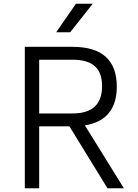

<svg xmlns="http://www.w3.org/2000/svg" viewBox="-20 -1009 738 1029"><path d="M113 0ZM352 -332H190V0H113V-758H369Q606 -758 606 -544Q606 -456 563.5 -403.5Q521 -351 435 -337L644 0H556ZM190 -401H369Q527 -401 527 -547Q527 -621 487.5 -655Q448 -689 369 -689H190ZM387 -989H477L356 -836H281Z"/></svg>

Font: Biryani Light
Style: Regular
Weight: 300
Designer: Dan Reynolds and Mathieu Réguer
Foundry: Dan Reynolds and Mathieu Réguer
Version: Version 1.004; ttfautohint (v1.1) -l 5 -r 5 -G 72 -x 0 -D la